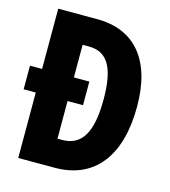

<svg xmlns="http://www.w3.org/2000/svg" viewBox="-107 -800 786 887"><g transform="rotate(15 286.0 -357.0)"><path d="M248 -714H62V-426H4V-313H62V0H237C425 0 531 -133 531 -371C531 -593 429 -714 248 -714ZM245 -582C331 -582 373 -518 373 -364C373 -207 331 -133 236 -133H214V-313H288V-426H214V-582Z"/></g></svg>

Font: Noto Sans Devanagari ExtraCondensed ExtraBold
Style: Regular
Weight: 800
Width: 2
Designer: Jelle Bosma - Monotype Design Team
Foundry: Monotype Imaging Inc.
Version: Version 2.004